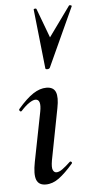

<svg xmlns="http://www.w3.org/2000/svg" viewBox="-53 -763 387 805"><g transform="rotate(-5 140.0 -361.0)"><path d="M107 9Q77 9 68 -14.5Q59 -38 69 -89L110 -297Q120 -349 94 -349Q84 -349 68 -338.5Q52 -328 33 -307Q29 -303 25 -307.5Q21 -312 24 -316Q60 -358 88.5 -376.5Q117 -395 144 -395Q174 -395 183 -373Q192 -351 183 -306L141 -89Q136 -60 141 -49Q146 -38 156 -38Q167 -38 181.5 -48.5Q196 -59 214 -76Q218 -80 222 -76Q226 -72 222 -68Q190 -31 163 -11Q136 9 107 9ZM147 -477 120 -726Q120 -729 125.5 -729.5Q131 -730 132 -727L178 -604L269 -730Q271 -732 276 -730.5Q281 -729 280 -726L166 -477Q163 -472 155 -472Q147 -472 147 -477Z"/></g></svg>

Font: Cormorant Light SemiBold
Style: Italic
Weight: 600
Italic angle: -10°
Version: Version 4.000